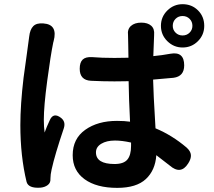

<svg xmlns="http://www.w3.org/2000/svg" viewBox="-20 -869 1040 935"><path d="M94.7 -490.2Q100.6 -537.1 109.9 -600.1Q119.1 -663.1 122.1 -690.4Q126 -725.6 142.1 -741.7Q158.2 -757.8 191.4 -754.9Q262.7 -750 241.2 -668.9Q239.3 -663.1 239.3 -662.1Q226.6 -600.6 210 -476.1Q193.4 -351.6 193.4 -286.1Q193.4 -250 197.3 -223.6Q207 -251 221.7 -282.2Q239.3 -324.2 277.3 -294.9Q300.8 -276.4 291 -245.1Q247.1 -115.2 231.4 -43.9Q225.6 -18.6 225.6 1V2.9Q226.6 21.5 212.4 32.2Q198.2 43 176.8 44.9Q118.2 48.8 109.4 16.6Q79.1 -108.4 79.1 -259.8Q79.1 -358.4 94.7 -490.2ZM538.1 -70.3Q582 -70.3 600.1 -91.8Q618.2 -113.3 618.2 -158.2V-174.8Q574.2 -184.6 540 -184.6Q499 -184.6 473.1 -168.9Q447.3 -153.3 447.3 -127Q447.3 -70.3 538.1 -70.3ZM334 -113.3Q334 -193.4 395 -236.8Q456.1 -280.3 549.8 -280.3Q586.9 -280.3 613.3 -276.4Q607.4 -391.6 606.4 -473.6Q593.8 -473.6 571.3 -473.1Q548.8 -472.7 537.1 -472.7Q480.5 -472.7 422.9 -475.6Q368.2 -478.5 368.2 -534.2Q368.2 -565.4 382.8 -579.1Q397.5 -592.8 428.7 -590.8Q475.6 -586.9 537.1 -586.9Q582 -586.9 605.5 -587.9Q605.5 -614.3 604.5 -650.9Q603.5 -687.5 603.5 -695.3V-697.3Q599.6 -726.6 617.7 -742.7Q635.7 -758.8 668 -758.8Q699.2 -758.8 716.3 -743.7Q733.4 -728.5 730.5 -699.2V-697.3Q726.6 -607.4 726.6 -595.7Q768.6 -599.6 810.5 -607.4Q877 -619.1 877 -550.8Q877 -497.1 825.2 -490.2Q777.3 -486.3 725.6 -481.4Q726.6 -421.9 737.3 -244.1Q817.4 -210.9 888.7 -150.4Q908.2 -132.8 909.7 -114.3Q911.1 -95.7 896.5 -73.2Q860.4 -15.6 805.7 -63.5Q747.1 -109.4 741.2 -113.3Q736.3 -40 690.4 2.9Q644.5 45.9 550.8 45.9Q450.2 45.9 392.1 3.9Q334 -38.1 334 -113.3ZM821.3 -743.2Q821.3 -723.6 835 -710Q848.6 -696.3 869.1 -696.3Q889.6 -696.3 903.3 -710Q917 -723.6 917 -743.2Q917 -763.7 903.3 -777.3Q889.6 -791 869.1 -791Q848.6 -791 835 -777.3Q821.3 -763.7 821.3 -743.2ZM869.1 -848.6Q914.1 -848.6 944.3 -818.4Q974.6 -788.1 974.6 -743.2Q974.6 -699.2 943.8 -668.5Q913.1 -637.7 869.1 -637.7Q826.2 -637.7 794.9 -668.5Q763.7 -699.2 763.7 -743.2Q763.7 -787.1 794.9 -817.9Q826.2 -848.6 869.1 -848.6Z"/></svg>

Font: GenSenMaruGothic TW TTF Bold
Style: Regular
Weight: 700
Version: Version 1.301